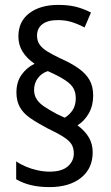

<svg xmlns="http://www.w3.org/2000/svg" viewBox="-20 -781 453 783"><path d="M47 -404Q47 -446 67.5 -475.5Q88 -505 121 -521Q89 -543 72 -570.5Q55 -598 55 -632Q55 -694 100 -727.5Q145 -761 217 -761Q259 -761 289 -753.5Q319 -746 351 -730L325 -669Q296 -684 271 -691.5Q246 -699 216 -699Q174 -699 152.5 -682Q131 -665 131 -636Q131 -615 141 -600Q151 -585 172.5 -571.5Q194 -558 228 -542Q271 -523 300.5 -502Q330 -481 345 -455Q360 -429 360 -391Q360 -350 342 -318.5Q324 -287 296 -270Q328 -246 343 -219.5Q358 -193 358 -160Q358 -94 310.5 -56Q263 -18 182 -18Q140 -18 106.5 -26Q73 -34 46 -50V-123Q63 -111 85.5 -101.5Q108 -92 133.5 -86.5Q159 -81 182 -81Q232 -81 256.5 -102.5Q281 -124 281 -155Q281 -177 272 -192Q263 -207 240 -222Q217 -237 173 -258Q131 -280 102.5 -300Q74 -320 60.5 -345Q47 -370 47 -404ZM119 -414Q119 -393 129.5 -376.5Q140 -360 161 -346Q182 -332 212 -316L244 -301Q264 -313 276.5 -332.5Q289 -352 289 -380Q289 -403 280 -420Q271 -437 246.5 -453.5Q222 -470 175 -491Q150 -483 134.5 -462.5Q119 -442 119 -414Z"/></svg>

Font: Noto Sans Thai Condensed
Style: Regular
Weight: 400
Width: 3
Designer: Monotype Design Team
Foundry: Monotype Imaging Inc.
Version: Version 2.002